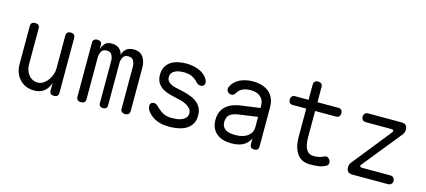

<svg xmlns="http://www.w3.org/2000/svg" viewBox="-56 -1183 3711 1671"><g transform="rotate(15 1800.0 -347.5)"><path d="M420 -224V-520Q420 -541 430 -550.5Q440 -560 460 -560Q480 -560 490 -550.5Q500 -541 500 -520V-30Q500 -9 490 0.5Q480 10 460 10Q440 10 430 0.5Q420 -9 420 -30V-96Q405 -46 370 -18Q335 10 280 10Q240 10 207 -4Q174 -18 150 -43Q126 -68 113 -103Q100 -138 100 -181V-520Q100 -541 110 -550.5Q120 -560 140 -560Q160 -560 170 -550.5Q180 -541 180 -520V-203Q180 -176 187 -151Q194 -126 208.5 -107Q223 -88 244 -76.5Q265 -65 293 -65Q320 -65 343.5 -80.5Q367 -96 384 -119.5Q401 -143 410.5 -171Q420 -199 420 -224Z M702 3Q684 3 672 -6Q660 -15 660 -35V-525Q660 -542 671.5 -551Q683 -560 700 -560Q718 -560 729 -551Q740 -542 740 -525V-486Q751 -520 771 -540Q791 -560 830 -560Q873 -560 897.5 -538.5Q922 -517 928 -486Q938 -519 961.5 -539.5Q985 -560 1030 -560Q1060 -560 1081 -549Q1102 -538 1115 -519Q1128 -500 1134 -475Q1140 -450 1140 -421V-35Q1140 -15 1128.5 -6Q1117 3 1099 3Q1081 3 1069.5 -6Q1058 -15 1058 -35V-412Q1058 -441 1045 -465.5Q1032 -490 997 -490Q964 -490 950.5 -466Q937 -442 937 -413V-31Q937 -13 926.5 -5Q916 3 900 3Q884 3 873.5 -5Q863 -13 863 -31V-412Q863 -441 850 -465.5Q837 -490 803 -490Q770 -490 756 -466.5Q742 -443 742 -413V-35Q742 -15 731 -6Q720 3 702 3Z M1501 10Q1472 10 1445 6.5Q1418 3 1393.5 -6Q1369 -15 1347 -29.5Q1325 -44 1306 -67Q1296 -78 1290 -92.5Q1284 -107 1284 -121Q1284 -140 1294.5 -147.5Q1305 -155 1319 -155Q1329 -155 1337.5 -151Q1346 -147 1356 -137Q1386 -106 1418 -87.5Q1450 -69 1500 -69Q1520 -69 1544 -71.5Q1568 -74 1588.5 -82.5Q1609 -91 1623.5 -106.5Q1638 -122 1638 -147Q1638 -172 1623.5 -189Q1609 -206 1588 -217.5Q1567 -229 1543 -235.5Q1519 -242 1500 -246Q1466 -253 1431.5 -262.5Q1397 -272 1368.5 -289Q1340 -306 1322 -334.5Q1304 -363 1304 -408Q1304 -449 1320 -478Q1336 -507 1362.5 -525Q1389 -543 1425 -551.5Q1461 -560 1500 -560Q1566 -560 1617.5 -538Q1669 -516 1695 -474Q1701 -464 1703.5 -455.5Q1706 -447 1706 -441Q1706 -426 1697 -416Q1688 -406 1671 -406Q1662 -406 1651.5 -409Q1641 -412 1632 -422Q1607 -451 1576.5 -466Q1546 -481 1500 -481Q1476 -481 1455 -477Q1434 -473 1418 -464Q1402 -455 1392.5 -441.5Q1383 -428 1383 -409Q1383 -386 1394.5 -371.5Q1406 -357 1423.5 -348Q1441 -339 1461.5 -334Q1482 -329 1500 -326Q1537 -318 1575.5 -307Q1614 -296 1646 -276.5Q1678 -257 1697.5 -226Q1717 -195 1717 -147Q1717 -104 1699 -73.5Q1681 -43 1651.5 -25Q1622 -7 1582.5 1.5Q1543 10 1501 10Z M2224 -353V-375Q2224 -402 2214.5 -422Q2205 -442 2189 -455Q2173 -468 2150.5 -474.5Q2128 -481 2102 -481Q2061 -481 2031.5 -467.5Q2002 -454 1986 -426Q1981 -419 1977 -414Q1973 -409 1969 -406Q1965 -403 1960.5 -401.5Q1956 -400 1951 -400Q1923 -400 1911 -419.5Q1899 -439 1911 -461Q1923 -487 1943 -506Q1963 -525 1989 -537Q2015 -549 2044 -554.5Q2073 -560 2102 -560Q2146 -560 2183 -549Q2220 -538 2247 -515.5Q2274 -493 2288.5 -458.5Q2303 -424 2303 -377V-29Q2303 -9 2294 0.5Q2285 10 2264.5 10Q2244 10 2234.5 0.5Q2225 -9 2225 -30V-80Q2217 -62 2203.5 -45.5Q2190 -29 2170.5 -16.5Q2151 -4 2122.5 3Q2094 10 2056 10Q2016 10 1982.5 0Q1949 -10 1924.5 -30Q1900 -50 1886 -80Q1872 -110 1872 -151Q1872 -194 1885.5 -225Q1899 -256 1923 -277Q1947 -298 1979.5 -311Q2012 -324 2049 -329ZM2224 -273 2053 -249Q2007 -243 1979 -222.5Q1951 -202 1951 -154Q1951 -128 1961 -111.5Q1971 -95 1988 -85.5Q2005 -76 2027.5 -72.5Q2050 -69 2076 -69Q2104 -69 2131 -75.5Q2158 -82 2178.5 -96Q2199 -110 2211.5 -131.5Q2224 -153 2224 -183Z M2880 -530Q2897 -530 2906.5 -519Q2916 -508 2916 -490.5Q2916 -473 2906.5 -462Q2897 -451 2880 -451H2690V-218Q2690 -142 2712 -105.5Q2734 -69 2777 -69Q2801 -69 2821.5 -72.5Q2842 -76 2865 -87Q2883 -97 2896.5 -92Q2910 -87 2920 -71Q2930 -53 2926 -38Q2922 -23 2905 -15Q2875 1 2841.5 5.5Q2808 10 2765 10Q2731 10 2702.5 -2Q2674 -14 2653.5 -40Q2633 -66 2621.5 -105.5Q2610 -145 2610 -200V-451H2487Q2470 -451 2460.5 -462Q2451 -473 2451 -490.5Q2451 -508 2460.5 -519Q2470 -530 2487 -530H2610V-665Q2610 -686 2620 -695.5Q2630 -705 2650 -705Q2670 -705 2680 -695.5Q2690 -686 2690 -665V-530Z M3146 0Q3120 0 3106.5 -13Q3093 -26 3093 -51Q3093 -65 3097 -76.5Q3101 -88 3110 -99L3383 -441Q3387 -447 3389.5 -451Q3392 -455 3392 -459Q3392 -465 3386 -468Q3380 -471 3368 -471H3141Q3123 -471 3112.5 -482Q3102 -493 3102 -510Q3102 -528 3112.5 -539Q3123 -550 3140 -550H3443Q3469 -550 3482 -537Q3495 -524 3495 -498Q3495 -485 3491 -473Q3487 -461 3479 -451L3202 -108Q3197 -103 3195 -98.5Q3193 -94 3193 -90Q3193 -85 3198.5 -82Q3204 -79 3215 -79H3468Q3485 -79 3496 -68Q3507 -57 3507 -40Q3507 -22 3496 -11Q3485 0 3468 0Z"/></g></svg>

Font: Maple Mono Normal NL Light
Style: Regular
Weight: 300
Monospace: yes
Designer: subframe7536
Version: Version 7.000